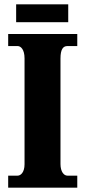

<svg xmlns="http://www.w3.org/2000/svg" viewBox="-20 -872 395 892"><path d="M55 -769H297V-852H55ZM18 0H339V-56H293C277 -56 261 -74 261 -110V-600C261 -643 273 -658 293 -658H339V-714H18V-658H62C76 -658 94 -643 94 -601V-109C94 -71 76 -56 62 -56H18Z"/></svg>

Font: Noto Serif Myanmar ExtraCondensed Black
Style: Regular
Weight: 900
Width: 2
Designer: Ben Mitchell and the Monotype Design Team
Foundry: Monotype Imaging Inc.
Version: Version 2.106